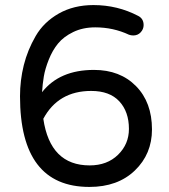

<svg xmlns="http://www.w3.org/2000/svg" viewBox="-20 -728 668 758"><path d="M351 -452Q454 -452 517 -388Q580 -324 580 -217Q580 -120 512.5 -55Q445 10 333 10Q59 10 59 -348Q59 -411 74 -471Q89 -531 121 -586Q153 -641 212 -674.5Q271 -708 349 -708Q444 -708 526 -665Q547 -654 547 -629Q547 -613 535.5 -600.5Q524 -588 506 -588Q497 -588 489 -591Q427 -620 356 -620Q307 -620 269 -601.5Q231 -583 209 -556Q187 -529 172.5 -492.5Q158 -456 153 -426Q148 -396 146 -364Q215 -452 351 -452ZM334 -75Q403 -75 446 -117Q489 -159 489 -219Q489 -287 451 -328Q413 -369 340 -369Q210 -369 151 -259Q178 -75 334 -75Z"/></svg>

Font: Varela Round
Style: Regular
Weight: 400
Designer: Joe Prince
Foundry: Joe Prince
Version: Version 1.000